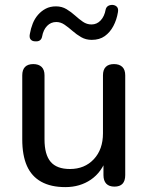

<svg xmlns="http://www.w3.org/2000/svg" viewBox="-20 -756 605 785"><path d="M247 9Q188 9 148.5 -13Q109 -35 90 -78Q71 -121 71 -186V-448Q71 -471 82.5 -482.5Q94 -494 116 -494Q138 -494 150 -482.5Q162 -471 162 -448V-186Q162 -124 187 -94.5Q212 -65 266 -65Q326 -65 363.5 -105Q401 -145 401 -211V-448Q401 -471 412.5 -482.5Q424 -494 446 -494Q468 -494 480 -482.5Q492 -471 492 -448V-40Q492 7 448 7Q426 7 414.5 -5Q403 -17 403 -40V-127L416 -110Q396 -52 351.5 -21.5Q307 9 247 9ZM124 -587Q112 -587 105.5 -594.5Q99 -602 102 -617Q106 -640 114 -660Q122 -680 135.5 -695.5Q149 -711 167 -720.5Q185 -730 209 -730Q233 -730 252 -718.5Q271 -707 287 -692.5Q303 -678 319 -667Q335 -656 354 -656Q376 -656 391.5 -672.5Q407 -689 412 -717Q414 -726 421 -731Q428 -736 440 -736Q452 -735 458.5 -727.5Q465 -720 462 -705Q457 -675 443.5 -649.5Q430 -624 408.5 -608.5Q387 -593 355 -593Q331 -593 312 -604Q293 -615 276.5 -629.5Q260 -644 244 -655Q228 -666 210 -666Q188 -666 172.5 -650Q157 -634 152 -606Q150 -596 143 -591Q136 -586 124 -587Z"/></svg>

Font: Nunito Medium
Style: Regular
Weight: 500
Designer: Vernon Adams
Foundry: Vernon Adams
Version: Version 3.601